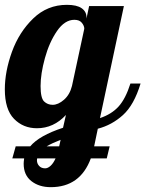

<svg xmlns="http://www.w3.org/2000/svg" viewBox="-33 -525 602 795"><path d="M357 80V81H421L409 131H343Q299 250 177 250Q129 250 97 225Q65 200 65 153Q65 145 67 131H18L32 81H92Q130 36 228 4L240 -49Q189 6 120 6Q63 6 25 -33Q-13 -72 -13 -155Q-13 -229 16.5 -310.5Q46 -392 104.5 -448.5Q163 -505 244 -505Q285 -505 305 -491Q325 -477 325 -454V-448L336 -500H480L381 -36Q429 -52 458 -84Q487 -116 507 -179H549Q522 -90 476 -48.5Q430 -7 372 8ZM265 -169 316 -406Q316 -418 306 -430.5Q296 -443 275 -443Q235 -443 203 -396.5Q171 -350 153 -284.5Q135 -219 135 -169Q135 -119 149.5 -105Q164 -91 185 -91Q208 -91 232 -112Q256 -133 265 -169ZM212 81 218 54Q184 67 160 81ZM197 131H121Q120 134 120 139Q120 152 129 162Q138 172 154 172Q165 172 176.5 161.5Q188 151 197 131Z"/></svg>

Font: Lobster
Style: Regular
Weight: 400
Designer: Impallari Type
Foundry: Impallari Type
Version: Version 2.100